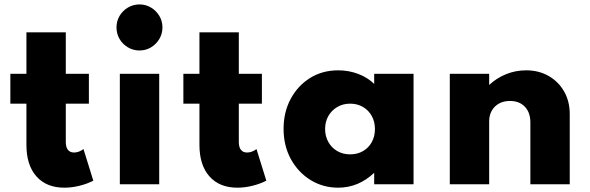

<svg xmlns="http://www.w3.org/2000/svg" viewBox="-20 -854 2735 890"><path d="M278.5 16Q195.5 16 149 -36.2Q102.5 -88.5 102.5 -182.5V-373.5H28V-512H102.5V-704H285V-512H392V-373.5H285V-196Q285 -172 294.8 -159.5Q304.5 -147 323.5 -147Q345.5 -147 367 -163L412.5 -16.5Q383.5 -1.5 348 7.2Q312.5 16 278.5 16Z M535.5 0V-512H718V0ZM626.5 -620Q597.5 -620 573 -634.5Q548.5 -649 534.2 -673.2Q520 -697.5 520 -727Q520 -756 534.2 -780.2Q548.5 -804.5 573 -819Q597.5 -833.5 626.5 -833.5Q656 -833.5 680 -819Q704 -804.5 718.5 -780.5Q733 -756.5 733 -727Q733 -697.5 718.5 -673.2Q704 -649 680 -634.5Q656 -620 626.5 -620Z M1080.5 16Q997.5 16 951 -36.2Q904.5 -88.5 904.5 -182.5V-373.5H830V-512H904.5V-704H1087V-512H1194V-373.5H1087V-196Q1087 -172 1096.8 -159.5Q1106.5 -147 1125.5 -147Q1147.5 -147 1169 -163L1214.5 -16.5Q1185.5 -1.5 1150 7.2Q1114.5 16 1080.5 16Z M1548 16Q1477.5 16 1420 -19.2Q1362.5 -54.5 1328.5 -116.2Q1294.5 -178 1294.5 -257Q1294.5 -333.5 1327 -394.8Q1359.5 -456 1416.5 -492Q1473.5 -528 1548 -528Q1596.5 -528 1640.2 -511.5Q1684 -495 1714.5 -465V-512H1897V0H1714.5V-53Q1678.5 -19 1636.8 -1.5Q1595 16 1548 16ZM1603 -138.5Q1637 -138.5 1663 -153.8Q1689 -169 1703.5 -195.5Q1718 -222 1718 -256Q1718 -290 1703.2 -316.5Q1688.5 -343 1662.5 -358.2Q1636.5 -373.5 1603 -373.5Q1570 -373.5 1543.8 -358.2Q1517.5 -343 1502.2 -316.5Q1487 -290 1487 -256Q1487 -222.5 1502 -195.8Q1517 -169 1543.2 -153.8Q1569.5 -138.5 1603 -138.5Z M2065 0V-512H2247.5V-460Q2280.5 -491.5 2325 -509.8Q2369.5 -528 2418.5 -528Q2477.5 -528 2523 -502Q2568.5 -476 2594.8 -430.2Q2621 -384.5 2621 -325.5V0H2438.5V-286.5Q2438.5 -332.5 2413 -359.2Q2387.5 -386 2344 -386Q2314.5 -386 2293 -374Q2271.5 -362 2259.5 -340.8Q2247.5 -319.5 2247.5 -292V0Z"/></svg>

Font: Spartan Thin ExtraBold
Style: Regular
Weight: 800
Version: Version 1.004